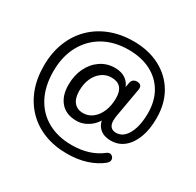

<svg xmlns="http://www.w3.org/2000/svg" viewBox="-183 -920 1315 1289"><g transform="rotate(30 474.0 -275.0)"><path d="M485 164Q390 164 311 133.5Q232 103 175.5 45.5Q119 -12 88.5 -91.5Q58 -171 58 -271Q58 -370 89.5 -451.5Q121 -533 180 -592Q239 -651 320.5 -682.5Q402 -714 500 -714Q617 -714 705 -667.5Q793 -621 841.5 -538Q890 -455 890 -343Q890 -256 866 -192.5Q842 -129 799 -94Q756 -59 698 -59Q638 -59 606 -93Q574 -127 575 -187L600 -188Q575 -125 529 -92Q483 -59 431 -59Q352 -59 308.5 -108Q265 -157 265 -243Q265 -316 293 -373.5Q321 -431 370 -464Q419 -497 481 -497Q534 -497 568.5 -470Q603 -443 614 -393H600L611 -454Q617 -491 655 -491Q674 -491 683.5 -480Q693 -469 689 -448L652 -237Q649 -222 647.5 -209.5Q646 -197 646 -186Q646 -154 660.5 -138Q675 -122 703 -122Q739 -122 766 -149.5Q793 -177 808 -227Q823 -277 823 -343Q823 -437 783 -505.5Q743 -574 670.5 -611Q598 -648 499 -648Q389 -648 306.5 -601.5Q224 -555 178 -470Q132 -385 132 -271Q132 -156 175.5 -73Q219 10 298.5 54Q378 98 485 98Q555 98 612 80Q669 62 712 28Q727 16 740.5 18.5Q754 21 761.5 32Q769 43 767 56.5Q765 70 750 82Q704 120 636.5 142Q569 164 485 164ZM444 -126Q485 -126 517.5 -151.5Q550 -177 568.5 -221.5Q587 -266 587 -323Q587 -376 563.5 -402.5Q540 -429 492 -429Q451 -429 418 -405Q385 -381 366.5 -339.5Q348 -298 348 -244Q348 -187 373 -156.5Q398 -126 444 -126Z"/></g></svg>

Font: Nunito SemiBold
Style: Regular
Weight: 600
Designer: Vernon Adams
Foundry: Vernon Adams
Version: Version 3.602